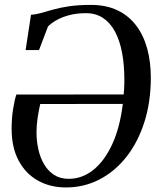

<svg xmlns="http://www.w3.org/2000/svg" viewBox="-20 -772 663 802"><path d="M87 -563 109.5 -710.5Q130 -711.5 152 -717.8Q174 -724 202 -732Q230 -740 268.5 -745.8Q307 -751.5 360 -751.5Q423.5 -751.5 470.5 -729Q517.5 -706.5 548.5 -665.8Q579.5 -625 594.8 -569.2Q610 -513.5 610 -448Q610 -347.5 583.5 -263.5Q557 -179.5 509 -118Q461 -56.5 396.2 -22.8Q331.5 11 255.5 11Q189 11 137.8 -18Q86.5 -47 57.5 -101.8Q28.5 -156.5 28.5 -234.5Q28.5 -277.5 34.8 -317Q41 -356.5 48.5 -377L496.5 -377.5Q497.5 -386.5 498.2 -396.5Q499 -406.5 499.2 -417Q499.5 -427.5 499.5 -438Q499.5 -501 489.8 -552.2Q480 -603.5 460.2 -640.2Q440.5 -677 410.2 -697Q380 -717 339.5 -717Q300 -717 268.5 -708.5Q237 -700 215 -687.2Q193 -674.5 180.5 -661.5L143 -563ZM493 -338 148 -337.5Q142 -311.5 137.2 -280.2Q132.5 -249 132.5 -220.5Q132.5 -184 140 -149.2Q147.5 -114.5 163.8 -86.5Q180 -58.5 205.5 -41.8Q231 -25 267 -25Q323 -25 369.8 -62.2Q416.5 -99.5 448.8 -169.5Q481 -239.5 493 -338Z"/></svg>

Font: Merriweather 96pt
Style: Italic
Weight: 400
Italic angle: -7.8°
Version: Version 2.101